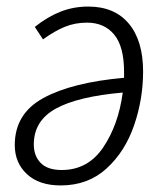

<svg xmlns="http://www.w3.org/2000/svg" viewBox="-20 -554 507 585"><path d="M416 -336Q416 -252 388.5 -172Q361 -92 304.5 -40.5Q248 11 165 11Q99 11 62 -23.5Q25 -58 25 -112Q25 -208 112.5 -255.5Q200 -303 358 -317V-335Q358 -412 328 -448.5Q298 -485 245 -485Q209 -485 178 -472.5Q147 -460 111 -434L86 -472Q125 -503 164.5 -518.5Q204 -534 249 -534Q329 -534 372.5 -482Q416 -430 416 -336ZM354 -272Q217 -260 150 -223Q83 -186 83 -114Q83 -79 104 -57.5Q125 -36 168 -36Q248 -36 294.5 -105Q341 -174 354 -272Z"/></svg>

Font: Fira Sans Condensed Light
Style: Italic
Weight: 300
Width: 3
Italic angle: -8°
Designer: Carrois Corporate & Edenspiekermann AG
Foundry: Carrois Corporate GbR & Edenspiekermann AG
Version: Version 4.203